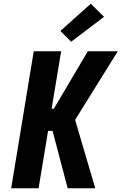

<svg xmlns="http://www.w3.org/2000/svg" viewBox="-20 -1010 652 1030"><path d="M343 0 262 -308H238L187 0H40L161 -735H308L257 -427H269L451 -735H612L383 -367L491 0ZM362 -786 304 -844 467 -990 538 -920Z"/></svg>

Font: Iosevka Aile Heavy Oblique
Style: Regular
Weight: 900
Italic angle: -9°
Designer: Belleve Invis
Foundry: Belleve Invis
Version: Version 31.1.0; ttfautohint (v1.8.4)